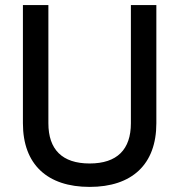

<svg xmlns="http://www.w3.org/2000/svg" viewBox="-20 -720 704 754"><path d="M70 -700V-236C70 -74 166 14 332 14C498 14 594 -74 594 -236V-700H494V-236C494 -133 440 -78 332 -78C224 -78 170 -133 170 -236V-700Z"/></svg>

Font: Space Text Medium
Style: Regular
Weight: 500
Designer: Florian Karsten (Space Text), Colophon Foundry (Space Mono)
Foundry: Florian Karsten
Version: Version 1.003;PS 001.003;hotconv 1.0.88;makeotf.lib2.5.64775